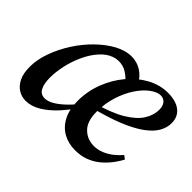

<svg xmlns="http://www.w3.org/2000/svg" viewBox="-102 -673 884 884"><g transform="rotate(45 340.0 -231.0)"><path d="M126 14Q101 14 79 1Q57 -12 43 -39.5Q29 -67 29 -111Q29 -158 47.5 -209Q66 -260 96.5 -307.5Q127 -355 166 -393Q205 -431 246.5 -453.5Q288 -476 328 -476Q362 -476 390.5 -458.5Q419 -441 438 -407L390 -372Q375 -390 352.5 -404.5Q330 -419 301 -419Q285 -419 269 -413.5Q253 -408 238.5 -397.5Q224 -387 211 -372Q186 -344 167.5 -304Q149 -264 139.5 -221Q130 -178 130 -142Q130 -101 142 -78.5Q154 -56 181 -56Q198 -56 219 -67Q240 -78 265.5 -101Q291 -124 322 -162L336 -140H326Q299 -99 266.5 -64Q234 -29 198.5 -7.5Q163 14 126 14ZM448 14Q404 14 369.5 -5.5Q335 -25 315.5 -63Q296 -101 296 -156Q296 -218 318 -275.5Q340 -333 377.5 -378Q415 -423 463.5 -449.5Q512 -476 564 -476Q617 -476 646 -453Q675 -430 675 -389Q675 -359 658.5 -330.5Q642 -302 604.5 -275Q567 -248 506 -223.5Q445 -199 356 -177L353 -201Q445 -226 496.5 -257Q548 -288 569.5 -322.5Q591 -357 591 -392Q591 -417 579.5 -430.5Q568 -444 549 -444Q527 -444 499.5 -424Q472 -404 448 -368Q424 -332 408.5 -284Q393 -236 393 -181Q393 -120 422.5 -90.5Q452 -61 496 -61Q521 -61 545 -71Q569 -81 589 -97Q609 -113 624 -131L641 -118Q626 -90 606.5 -66Q587 -42 563.5 -24Q540 -6 511.5 4Q483 14 448 14Z"/></g></svg>

Font: Source Serif 4 48pt SemiBold
Style: Italic
Weight: 600
Italic angle: -12°
Designer: Frank Grießhammer
Foundry: Adobe Systems Incorporated
Version: Version 4.004;hotconv 1.0.116;makeotfexe 2.5.65601